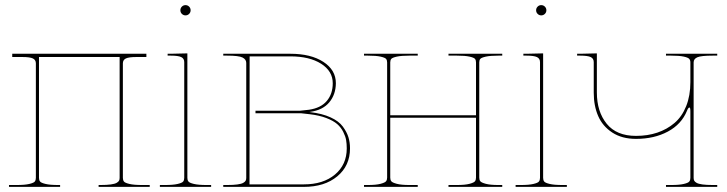

<svg xmlns="http://www.w3.org/2000/svg" viewBox="-20 -730 2839 750"><path d="M15.1 0V-7.3H44.9Q77.1 -7.3 94.5 -11.5Q111.8 -15.6 116 -21Q120.1 -26.4 120.1 -35.2V-482.4Q120.1 -496.1 108.4 -501.7Q96.7 -507.3 67.4 -507.3H27.8V-520H551.8V-507.3H512.7Q483.4 -507.3 471.7 -501.7Q460 -496.1 460 -482.4V-35.2Q460 -26.4 464.1 -21Q468.3 -15.6 485.6 -11.5Q502.9 -7.3 535.2 -7.3H564.9V0H365.2V-7.3H372.6Q397 -7.3 412.8 -9.5Q428.7 -11.7 435.8 -15.9Q442.9 -20 445.1 -24.4Q447.3 -28.8 447.3 -35.2V-507.3H132.3V-35.2Q132.3 -26.4 136.5 -21Q140.6 -15.6 158 -11.5Q175.3 -7.3 207.5 -7.3H214.8V0Z M604.5 0V-7.3H624.5Q656.7 -7.3 674.1 -11.5Q691.4 -15.6 695.6 -21Q699.7 -26.4 699.7 -35.2V-487.3Q699.7 -501.5 687.7 -507.1Q675.8 -512.7 647 -512.7H634.8V-520H647L711.9 -521.5V-35.2Q711.9 -26.4 716.1 -21Q720.2 -15.6 737.5 -11.5Q754.9 -7.3 787.1 -7.3H804.7V0ZM690.4 -675.8Q684.6 -681.6 684.6 -689.9Q684.6 -698.2 690.4 -704.1Q696.3 -710 704.6 -710Q712.9 -710 718.8 -704.1Q724.6 -698.2 724.6 -689.9Q724.6 -681.6 718.8 -675.8Q712.9 -669.9 704.6 -669.9Q696.3 -669.9 690.4 -675.8Z M852.1 0V-7.3H867.2Q891.6 -7.3 907.5 -9.5Q923.3 -11.7 930.4 -15.9Q937.5 -20 939.7 -24.4Q941.9 -28.8 941.9 -35.2V-484.4Q941.9 -498 927.2 -505.4Q912.6 -512.7 867.2 -512.7H852.1V-520H1114.3Q1194.3 -520 1243.2 -488.3Q1292 -456.5 1292 -404.8Q1291.5 -360.4 1266.1 -330.1Q1240.7 -299.8 1191.4 -293H1189.9V-292H1191.4Q1238.3 -286.6 1271 -271.7Q1303.7 -256.8 1319.3 -235.4Q1335 -213.9 1341.1 -193.8Q1347.2 -173.8 1347.2 -150.4Q1347.2 -82.5 1297.6 -41.3Q1248 0 1167 0ZM954.6 -9.8H1167Q1242.7 -9.8 1288.6 -48.3Q1334.5 -86.9 1334.5 -150.4Q1334.5 -168.5 1332 -182.9Q1329.6 -197.3 1320.8 -214.8Q1312 -232.4 1297.1 -245.4Q1282.2 -258.3 1255.1 -268.8Q1228 -279.3 1190.9 -283.7L1155.8 -287.6H978V-297.4H1151.4L1187 -301.3Q1233.4 -308.1 1256.6 -335.7Q1279.8 -363.3 1279.8 -404.8Q1279.8 -452.1 1234.4 -481Q1189 -509.8 1114.3 -509.8H955.1Z M1401.9 0V-7.3H1417Q1449.2 -7.3 1466.6 -12Q1483.9 -16.6 1488 -22Q1492.2 -27.3 1492.2 -36.1V-486.3Q1492.2 -495.1 1488 -500Q1483.9 -504.9 1466.6 -508.8Q1449.2 -512.7 1417 -512.7H1401.9V-520H1611.8V-512.7H1579.6Q1547.4 -512.7 1530 -508.8Q1512.7 -504.9 1508.5 -500Q1504.4 -495.1 1504.4 -486.3V-279.8H1839.4V-486.3Q1839.4 -495.1 1835.4 -500Q1831.5 -504.9 1814.2 -508.8Q1796.9 -512.7 1764.6 -512.7H1731.9V-520H1941.9V-512.7H1927.2Q1895 -512.7 1877.7 -508.8Q1860.4 -504.9 1856.2 -500Q1852.1 -495.1 1852.1 -486.3V-36.1Q1852.1 -27.3 1856.2 -22Q1860.4 -16.6 1877.7 -12Q1895 -7.3 1927.2 -7.3H1941.9V0H1731.9V-7.3H1764.6Q1796.9 -7.3 1814.2 -12Q1831.5 -16.6 1835.4 -22Q1839.4 -27.3 1839.4 -36.1V-270H1504.4V-36.1Q1504.4 -27.3 1508.5 -22Q1512.7 -16.6 1530 -12Q1547.4 -7.3 1579.6 -7.3H1611.8V0Z M1994.1 0V-7.3H2014.2Q2046.4 -7.3 2063.7 -11.5Q2081.1 -15.6 2085.2 -21Q2089.4 -26.4 2089.4 -35.2V-487.3Q2089.4 -501.5 2077.4 -507.1Q2065.4 -512.7 2036.6 -512.7H2024.4V-520H2036.6L2101.6 -521.5V-35.2Q2101.6 -26.4 2105.7 -21Q2109.9 -15.6 2127.2 -11.5Q2144.5 -7.3 2176.8 -7.3H2194.3V0ZM2080.1 -675.8Q2074.2 -681.6 2074.2 -689.9Q2074.2 -698.2 2080.1 -704.1Q2085.9 -710 2094.2 -710Q2102.5 -710 2108.4 -704.1Q2114.3 -698.2 2114.3 -689.9Q2114.3 -681.6 2108.4 -675.8Q2102.5 -669.9 2094.2 -669.9Q2085.9 -669.9 2080.1 -675.8Z M2234.4 -512.7V-520H2246.6L2311.5 -521.5V-369.1Q2311.5 -293.9 2349.9 -246.6Q2388.2 -199.2 2464.4 -199.2Q2509.8 -199.2 2547.6 -211.9Q2585.4 -224.6 2614.7 -249.5Q2644 -274.4 2660.4 -315.4Q2676.8 -356.4 2676.8 -409.2V-486.3Q2676.8 -495.1 2672.1 -500.2Q2667.5 -505.4 2650.4 -509Q2633.3 -512.7 2601.6 -512.7H2581.5V-520H2781.7V-512.7H2764.2Q2718.8 -512.7 2704.1 -506.3Q2689.5 -500 2689.5 -486.3V-35.2Q2689.5 -28.8 2691.7 -24.4Q2693.8 -20 2700.9 -15.9Q2708 -11.7 2723.9 -9.5Q2739.7 -7.3 2764.2 -7.3H2781.7V0H2581.5V-7.3H2601.6Q2633.8 -7.3 2651.1 -11.5Q2668.5 -15.6 2672.6 -21Q2676.8 -26.4 2676.8 -35.2V-294.4Q2676.8 -310.1 2673.3 -310.1Q2668.5 -310.1 2663.6 -297.4Q2642.1 -244.6 2588.9 -216.1Q2535.6 -187.5 2464.4 -187.5Q2409.7 -187.5 2371.8 -212.2Q2334 -236.8 2316.7 -276.6Q2299.3 -316.4 2299.3 -367.7V-487.3Q2299.3 -501.5 2287.4 -507.1Q2275.4 -512.7 2246.6 -512.7Z"/></svg>

Font: Znikomit
Style: Regular
Weight: 100
Designer: gluk
Foundry: gluk
Version: Version 0.53